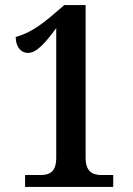

<svg xmlns="http://www.w3.org/2000/svg" viewBox="-20 -738 524 758"><path d="M79 0H427V-47H381C342 -47 318 -63 318 -116V-718H234L174 -667C116 -619 77 -602 42 -592C42 -553 63 -529 90 -529C125 -529 159 -569 202 -627V-116C202 -58 175 -47 139 -47H79Z"/></svg>

Font: Noto Serif Devanagari Condensed SemiBold
Style: Regular
Weight: 600
Width: 3
Designer: Universal Thirst, Indian Type Foundry and the Monotype Design Team
Foundry: Monotype Imaging Inc.
Version: Version 2.004